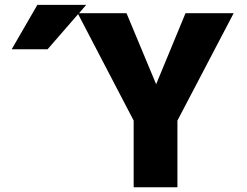

<svg xmlns="http://www.w3.org/2000/svg" viewBox="-20 -788 1040 810"><path d="M137.7 -767.6H343.8L313.5 -732.4H513.7L638.7 -432.6L762.7 -732.4H965.8L728.5 -279.3V2H543.9V-279.3L309.6 -728.5L180.7 -580.1H29.3Z"/></svg>

Font: Gen Shin Gothic Monospace Heavy
Style: Bold
Weight: 800
Designer: [Source Han Sans]
Ryoko NISHIZUKA  (kana & ideographs); Paul D. Hunt (Latin, Greek & Cyrillic); Wenlong ZHANG  (bopomofo
Version: Version 1.002.20150607